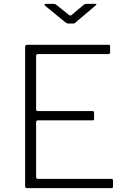

<svg xmlns="http://www.w3.org/2000/svg" viewBox="-20 -974 656 994"><path d="M110 -731Q110 -742 120 -742H543Q550 -742 550 -734V-703Q550 -694 541 -694H177Q167 -694 167 -685V-407Q167 -399 177 -399H459Q467 -399 467 -391V-359Q467 -355 465.5 -353Q464 -351 458 -351H177Q167 -351 167 -342V-57Q167 -48 177 -48H556Q565 -48 565 -40V-8Q565 -4 563 -2Q561 0 557 0H120Q110 0 110 -11V-731ZM412 -948Q416 -951 419.5 -952.5Q423 -954 427 -954H472Q486 -954 473 -944L375 -861Q372 -858 368 -855Q364 -852 358 -852H335Q328 -852 323.5 -855Q319 -858 314 -862L214 -944Q210 -948 210.5 -951Q211 -954 216 -954H257Q262 -954 265 -953Q268 -952 273 -948L334 -899Q342 -893 344.5 -893Q347 -893 354 -899Z"/></svg>

Font: Libre Franklin ExtraLight
Style: Regular
Weight: 250
Designer: Pablo Impallari, Rodrigo Fuenzalida, Nhung Nguyen
Foundry: Impallari Type
Version: Version 3.000